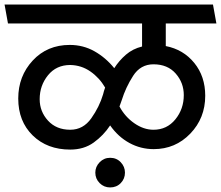

<svg xmlns="http://www.w3.org/2000/svg" viewBox="-31 -700 969 842"><path d="M775 -283Q775 -337 739.5 -377.5Q704 -418 642 -418Q585 -418 552.5 -367Q520 -316 503 -261L493 -233Q517 -188 558 -159.5Q599 -131 642 -131Q701 -131 738 -176.5Q775 -222 775 -283ZM143 -265Q143 -211 179.5 -171Q216 -131 277 -131Q334 -131 369.5 -181.5Q405 -232 421 -286Q422 -291 425 -301Q428 -311 430 -316Q405 -359 365.5 -386.5Q326 -414 277 -415Q216 -415 179.5 -370Q143 -325 143 -265ZM275 -503Q334 -503 383.5 -475Q433 -447 470 -401Q491 -434 521 -460Q551 -486 592 -496V-597H4L-11 -680H903L918 -597H696V-498Q773 -483 821 -424Q869 -365 869 -280Q869 -182 803.5 -114Q738 -46 643 -46Q586 -46 536.5 -73Q487 -100 452 -150Q423 -106 380 -75Q337 -44 277 -44Q176 -44 112.5 -106Q49 -168 49 -268Q49 -366 112.5 -434.5Q176 -503 275 -503ZM452 122Q425 122 406 103Q387 84 387 57Q387 31 406 11.5Q425 -8 452 -8Q480 -8 498.5 11.5Q517 31 517 57Q517 84 498.5 103Q480 122 452 122Z"/></svg>

Font: Palanquin Medium
Style: Regular
Weight: 500
Designer: Pria Ravichandran
Version: Version 1.0.4